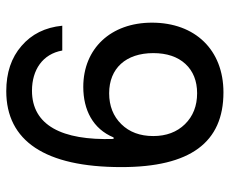

<svg xmlns="http://www.w3.org/2000/svg" viewBox="-80 -650 737 616"><g transform="rotate(90 288.0 -342.5)"><path d="M259.3 -241.7C333 -241.7 394 -272.5 421.4 -338.9H426.3C431.6 -172.9 382.3 -77.1 271.5 -77.1C204.6 -77.1 153.8 -111.3 142.6 -174.3H63C68.4 -119.1 90.3 -75.7 127.9 -43.5C165.5 -10.7 213.9 5.4 272.9 5.4C432.6 5.4 516.6 -119.1 516.6 -363.8C516.6 -585 437.5 -691.4 276.9 -691.4C141.1 -691.4 53.2 -601.1 53.2 -461.9C53.2 -330.1 136.2 -241.7 259.3 -241.7ZM279.8 -324.7C199.7 -324.7 150.9 -378.4 150.9 -466.3C150.9 -509.8 162.6 -544.4 185.5 -569.3C208.5 -594.2 240.2 -606.9 279.8 -606.9C320.3 -606.9 353.5 -593.8 378.9 -567.9C404.3 -542 417 -507.8 417 -466.3C417 -423.8 404.3 -389.6 378.9 -363.8C353.5 -337.9 320.3 -324.7 279.8 -324.7Z"/></g></svg>

Font: Estedad Medium
Style: Regular
Weight: 500
Designer: Amin Abedi
Version: Version 7.3